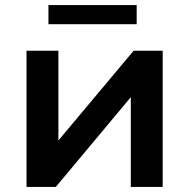

<svg xmlns="http://www.w3.org/2000/svg" viewBox="-20 -733 742 753"><path d="M84 -534H209V-182L504 -534H618V0H493V-352L199 0H84ZM170 -713H516V-638H170Z"/></svg>

Font: APTA Sans SemiBold
Style: Bold
Weight: 600
Version: Version 7.200